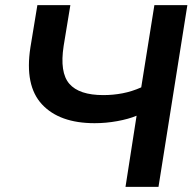

<svg xmlns="http://www.w3.org/2000/svg" viewBox="-20 -725 752 745"><path d="M467 0 510 -276Q479 -263 435 -255Q391 -247 347 -247Q211 -247 143 -320Q75 -393 98 -541L125 -705H253L227 -547Q211 -444 249 -400Q287 -356 381 -356Q419 -356 455.5 -363Q492 -370 528 -386L579 -705H707L595 0Z"/></svg>

Font: Mulish
Style: Bold Italic
Weight: 700
Italic angle: -9°
Designer: Vernon Adams
Foundry: Vernon Adams
Version: Version 3.603; ttfautohint (v1.8.3)